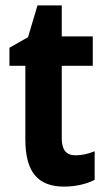

<svg xmlns="http://www.w3.org/2000/svg" viewBox="-20 -682 392 712"><path d="M260 -106C226 -106 209 -126 209 -169V-438H324V-547H209V-662H119L84 -544L15 -505V-438H74V-165C74 -41 123 10 218 10C262 10 301 0 331 -15V-121C306 -111 282 -106 260 -106Z"/></svg>

Font: Noto Sans Armenian Condensed
Style: Regular
Weight: 400
Width: 3
Designer: Monotype Design Team
Foundry: Monotype Imaging Inc.
Version: Version 2.008